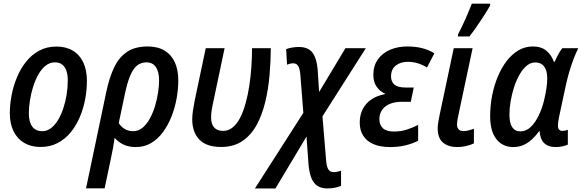

<svg xmlns="http://www.w3.org/2000/svg" viewBox="-20 -809 3240 1069"><path d="M205.6 9.3Q153.3 9.3 115 -13.2Q76.7 -35.6 55.7 -77.9Q34.7 -120.1 34.7 -178.7Q34.7 -226.6 44.4 -278.1Q54.2 -329.6 74.2 -377.9Q94.2 -426.3 125 -465.1Q155.8 -503.9 198 -526.9Q240.2 -549.8 294.4 -549.8Q347.2 -549.8 385.3 -527.1Q423.3 -504.4 443.6 -461.7Q463.9 -418.9 463.9 -358.9Q463.9 -308.1 454.1 -256.1Q444.3 -204.1 424.1 -156.5Q403.8 -108.9 373 -71.5Q342.3 -34.2 300.5 -12.5Q258.8 9.3 205.6 9.3ZM215.3 -78.6Q241.2 -78.6 263.4 -95.2Q285.6 -111.8 303 -140.6Q320.3 -169.4 332.5 -206.1Q344.7 -242.7 351.1 -282.7Q357.4 -322.8 357.4 -361.8Q357.4 -390.6 350.3 -413.1Q343.3 -435.5 327.4 -448.7Q311.5 -461.9 285.6 -461.9Q257.3 -461.9 234.1 -443.4Q210.9 -424.8 193.6 -394.3Q176.3 -363.8 164.6 -326.4Q152.8 -289.1 146.7 -250.2Q140.6 -211.4 140.6 -177.7Q140.6 -129.9 159.7 -104.2Q178.7 -78.6 215.3 -78.6Z M459 239.7 572.3 -299.8Q588.9 -377.9 615.5 -433.8Q642.1 -489.7 687 -520Q731.9 -550.3 802.7 -550.3Q858.4 -550.3 896.2 -527.3Q934.1 -504.4 953.4 -462.2Q972.7 -419.9 972.7 -361.3Q972.7 -313 963.4 -261.2Q954.1 -209.5 935.3 -161.4Q916.5 -113.3 888.2 -74.5Q859.9 -35.6 822 -12.9Q784.2 9.8 736.3 9.8Q696.3 9.8 667 -4.4Q637.7 -18.6 618.2 -41.5Q614.7 -14.2 609.6 13.4Q604.5 41 598.1 70.3L562.5 239.7ZM721.2 -78.6Q750.5 -78.6 773.7 -97.9Q796.9 -117.2 814.2 -148.7Q831.5 -180.2 843 -218Q854.5 -255.9 860.1 -293.5Q865.7 -331.1 865.7 -361.3Q865.7 -409.2 847.9 -435.5Q830.1 -461.9 794.9 -461.9Q764.2 -461.9 741.9 -443.1Q719.7 -424.3 703.9 -385.5Q688 -346.7 675.3 -285.6L641.1 -123.5Q653.3 -104 673.8 -91.3Q694.3 -78.6 721.2 -78.6Z M1210.9 9.3Q1129.4 9.3 1089.8 -32Q1050.3 -73.2 1050.3 -145Q1050.3 -166 1054 -191.4Q1057.6 -216.8 1064 -249L1125.5 -540.5H1230.5L1167.5 -241.7Q1161.6 -215.3 1158.4 -194.1Q1155.3 -172.9 1155.3 -155.8Q1155.3 -117.2 1172.9 -98.6Q1190.4 -80.1 1221.2 -80.1Q1252 -80.1 1276.1 -100.1Q1300.3 -120.1 1317.9 -155Q1335.4 -189.9 1347.9 -235.4Q1360.4 -280.8 1368.2 -332.5Q1376 -384.3 1379.6 -437.5Q1383.3 -490.7 1383.3 -540.5H1487.8Q1487.3 -467.3 1480.7 -390.1Q1474.1 -313 1457 -241.7Q1439.9 -170.4 1409.2 -113.8Q1378.4 -57.1 1329.8 -23.9Q1281.2 9.3 1210.9 9.3Z M1399.4 240.2 1668.9 -180.7 1652.3 -392.1Q1649.4 -425.8 1640.4 -441.2Q1631.3 -456.5 1612.3 -456.5Q1603.5 -456.5 1595 -454.3Q1586.4 -452.1 1578.1 -449.2L1573.2 -535.6Q1587.4 -541 1606.4 -544.2Q1625.5 -547.4 1643.6 -547.4Q1696.3 -547.4 1719.7 -515.9Q1743.2 -484.4 1748.5 -423.8L1756.8 -296.9L1903.3 -540.5H2016.6L1775.4 -161.1L1795.9 86.4Q1798.8 120.1 1808.6 134.8Q1818.4 149.4 1838.4 149.4Q1847.2 149.4 1857.9 147.2Q1868.7 145 1878.9 141.6V226.1Q1862.3 232.4 1843.3 236.3Q1824.2 240.2 1803.7 240.2Q1769 240.2 1747.1 225.6Q1725.1 210.9 1713.4 181.4Q1701.7 151.9 1697.8 106.9L1686.5 -48.8L1513.7 240.2Z M2151.9 9.8Q2097.7 9.8 2059.8 -6.3Q2022 -22.5 2002.4 -53Q1982.9 -83.5 1982.9 -126Q1982.9 -168.9 1999.8 -201.7Q2016.6 -234.4 2048.1 -255.6Q2079.6 -276.9 2122.6 -284.7L2123 -288.1Q2095.2 -300.3 2076.9 -326.4Q2058.6 -352.5 2058.6 -392.1Q2058.6 -442.9 2084 -478.3Q2109.4 -513.7 2152.1 -532Q2194.8 -550.3 2247.1 -550.3Q2293.5 -550.3 2330.6 -540.8Q2367.7 -531.2 2398.4 -512.2L2357.4 -433.1Q2335 -447.3 2308.1 -456.1Q2281.2 -464.8 2251 -464.8Q2209.5 -464.8 2183.3 -443.8Q2157.2 -422.9 2157.2 -383.3Q2157.2 -353.5 2176.5 -337.6Q2195.8 -321.8 2236.8 -321.8H2283.7L2267.1 -242.2H2215.3Q2178.7 -242.2 2150.9 -230.7Q2123 -219.2 2107.7 -197.5Q2092.3 -175.8 2092.3 -145.5Q2092.3 -113.8 2111.8 -95.2Q2131.3 -76.7 2173.3 -76.7Q2211.9 -76.7 2244.6 -87.2Q2277.3 -97.7 2308.1 -113.8V-25.4Q2278.3 -9.8 2238.8 0Q2199.2 9.8 2151.9 9.8Z M2526.4 9.8Q2476.1 9.8 2446.5 -15.1Q2417 -40 2417 -94.7Q2417 -107.9 2419.7 -126.2Q2422.4 -144.5 2427.2 -167L2506.3 -540.5H2611.3L2530.3 -159.2Q2527.8 -147.5 2526.1 -136.5Q2524.4 -125.5 2524.4 -116.2Q2524.4 -99.1 2533.2 -89.1Q2542 -79.1 2560.1 -79.1Q2573.7 -79.1 2588.1 -82.8Q2602.5 -86.4 2618.7 -92.3V-10.7Q2600.6 -2 2575.7 3.9Q2550.8 9.8 2526.4 9.8ZM2529.3 -606 2530.8 -619.1Q2539.1 -634.8 2549.8 -656.7Q2560.5 -678.7 2571.3 -702.9Q2582 -727.1 2591.3 -749.8Q2600.6 -772.5 2606.9 -788.6H2709.5L2708.5 -777.3Q2700.2 -762.2 2686.3 -740.2Q2672.4 -718.3 2656.2 -693.8Q2640.1 -669.4 2623.8 -646.5Q2607.4 -623.5 2593.8 -606Z M2836.9 9.8Q2779.3 9.8 2744.1 -33.9Q2709 -77.6 2709 -162.1Q2709 -219.2 2719.7 -275.4Q2730.5 -331.5 2751 -381.1Q2771.5 -430.7 2800.5 -468.8Q2829.6 -506.8 2866.5 -528.6Q2903.3 -550.3 2947.3 -550.3Q2993.2 -550.3 3021.7 -526.9Q3050.3 -503.4 3064 -464.4H3067.9Q3073.2 -477.1 3080.3 -491.2Q3087.4 -505.4 3095.2 -518.3Q3103 -531.2 3110.8 -540.5H3199.7Q3187.5 -516.6 3174.8 -483.9Q3162.1 -451.2 3150.6 -412.6Q3139.2 -374 3129.9 -332L3092.8 -158.2Q3089.8 -144.5 3088.1 -131.8Q3086.4 -119.1 3086.4 -109.9Q3086.4 -93.8 3093.3 -86.9Q3100.1 -80.1 3111.8 -80.1Q3118.2 -80.1 3126.2 -81.8Q3134.3 -83.5 3141.6 -86.4V-3.9Q3130.4 1.5 3111.8 5.6Q3093.3 9.8 3076.2 9.8Q3043 9.8 3023.2 -2Q3003.4 -13.7 2994.6 -33.7Q2985.8 -53.7 2984.9 -78.1H2981.4Q2962.9 -52.7 2941.7 -33Q2920.4 -13.2 2894.8 -1.7Q2869.1 9.8 2836.9 9.8ZM2877.4 -77.6Q2909.2 -77.6 2934.6 -101.8Q2960 -126 2978.8 -164.8Q2997.6 -203.6 3008.3 -246.6Q3017.6 -284.2 3022.2 -316.2Q3026.9 -348.1 3026.9 -374Q3026.9 -415.5 3009.8 -438.5Q2992.7 -461.4 2960.4 -461.4Q2934.1 -461.4 2911.6 -442.4Q2889.2 -423.3 2871.6 -391.8Q2854 -360.4 2841.8 -322.3Q2829.6 -284.2 2823 -244.9Q2816.4 -205.6 2816.4 -171.4Q2816.4 -124 2831.8 -100.8Q2847.2 -77.6 2877.4 -77.6Z"/></svg>

Font: Open Sans SemiCondensed SemiBold
Style: Italic
Weight: 600
Width: 4
Italic angle: -12°
Designer: Monotype Design Team
Foundry: Monotype Imaging Inc.
Version: Version 3.000